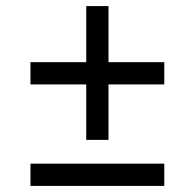

<svg xmlns="http://www.w3.org/2000/svg" viewBox="-20 -609 639 630"><path d="M263 -589H336V-150H263ZM80 -72H519V1H80ZM80 -405H519V-332H80Z"/></svg>

Font: Uncut Sans VF
Style: Regular
Weight: 400
Designer: Kasper Nordkvist
Foundry: Uncut Type
Version: Version 1.100;FEAKit 1.0